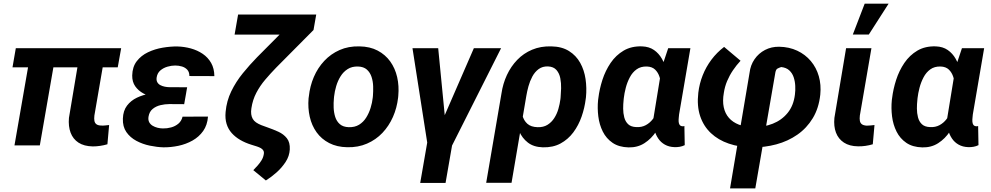

<svg xmlns="http://www.w3.org/2000/svg" viewBox="-20 -790 5383 1043"><path d="M638.2 -528.3 619.6 -424.3H47.9L65.9 -528.3ZM288.1 -528.3 196.3 0H58.6L150.4 -528.3ZM418 -528.3H555.7L492.7 -162.1Q490.7 -145 492.9 -133.3Q495.1 -121.6 503.9 -115Q512.7 -108.4 530.8 -107.9Q541.5 -107.4 551.8 -108.6Q562 -109.9 572.8 -110.8L563.5 -6.3Q543.9 -0.5 523.9 2.4Q503.9 5.4 483.9 5.4Q436.5 4.4 406.5 -15.1Q376.5 -34.7 363.5 -69.3Q350.6 -104 354.5 -149.4Z M866.7 -287.6 991.7 -287.1 980.5 -224.1 899.9 -224.6Q876.5 -224.6 851.8 -218.8Q827.1 -212.9 809.1 -198Q791 -183.1 786.6 -155.3Q784.2 -138.2 790.5 -126.2Q796.9 -114.3 809.1 -106.9Q821.3 -99.6 836.2 -95.9Q851.1 -92.3 865.2 -92.3Q887.2 -91.8 909.7 -97.9Q932.1 -104 949 -118.2Q965.8 -132.3 971.7 -156.2L1109.9 -156.7Q1106.4 -110.4 1083.7 -78.4Q1061 -46.4 1025.9 -26.6Q990.7 -6.8 949.5 2Q908.2 10.7 867.7 10.3Q832.5 9.3 793.7 1.2Q754.9 -6.8 720.9 -24.9Q687 -43 666.5 -72.5Q646 -102.1 647.5 -145.5Q648.9 -188.5 669.9 -216.1Q690.9 -243.7 723.6 -259.3Q756.3 -274.9 794.2 -281.2Q832 -287.6 866.7 -287.6ZM985.4 -252 877 -252.4Q849.1 -253.4 817.6 -260.5Q786.1 -267.6 758.8 -282.5Q731.4 -297.4 714.6 -321.3Q697.8 -345.2 698.2 -379.9Q699.2 -426.8 722.9 -457.5Q746.6 -488.3 783.9 -506.1Q821.3 -523.9 863.8 -531Q906.2 -538.1 943.8 -537.6Q981 -536.6 1016.6 -526.9Q1052.2 -517.1 1081.1 -497.6Q1109.9 -478 1127 -448Q1144 -418 1144.5 -376.5L1008.8 -377Q1008.8 -398.4 997.6 -410.9Q986.3 -423.3 968.8 -428.7Q951.2 -434.1 931.6 -434.1Q911.1 -434.1 889.4 -427.7Q867.7 -421.4 851.3 -407.5Q835 -393.6 831.1 -370.1Q828.6 -354.5 834.2 -344Q839.8 -333.5 850.8 -327.6Q861.8 -321.8 875.2 -319.1Q888.7 -316.4 900.9 -316.4L996.6 -315.9Z M1606.9 -710.9H1697.8L1683.1 -627L1480 -422.4Q1449.2 -390.6 1420.9 -357.4Q1392.6 -324.2 1372.6 -286.1Q1352.5 -248 1345.7 -202.1Q1342.8 -184.1 1344.7 -169.7Q1346.7 -155.3 1353 -144.3Q1359.4 -133.3 1370.8 -125.2Q1382.3 -117.2 1398.9 -110.4L1432.6 -98.1Q1463.4 -87.4 1491.9 -74.5Q1520.5 -61.5 1538.3 -39.1Q1556.2 -16.6 1554.2 22Q1552.2 58.1 1531.5 89.8Q1510.7 121.6 1481.7 147.2Q1452.6 172.9 1424.3 190.4L1356 134.3Q1367.7 122.6 1379.4 109.4Q1391.1 96.2 1400.4 81.3Q1409.7 66.4 1412.6 49.8Q1415.5 36.6 1410.9 28.3Q1406.2 20 1397.2 14.9Q1388.2 9.8 1376.5 5.9L1345.2 -3.9Q1312 -14.2 1285.2 -29.8Q1258.3 -45.4 1239 -66.9Q1219.7 -88.4 1210.9 -116.9Q1202.1 -145.5 1205.6 -182.1Q1210.9 -241.7 1236.3 -293.9Q1261.7 -346.2 1299.1 -392.1Q1336.4 -438 1376.5 -479ZM1273.4 -710.9H1636.7L1617.7 -602.1H1254.4Z M1656.2 -255.9 1657.7 -266.1Q1663.6 -322.3 1684.8 -371.8Q1706.1 -421.4 1741.5 -459.2Q1776.9 -497.1 1825 -518.3Q1873 -539.6 1933.1 -538.1Q1990.2 -537.1 2031.7 -515.1Q2073.2 -493.2 2099.9 -456.1Q2126.5 -418.9 2137.5 -371.1Q2148.4 -323.2 2143.6 -270L2142.6 -259.3Q2136.2 -203.6 2114.5 -154.5Q2092.8 -105.5 2057.4 -68.1Q2022 -30.8 1973.6 -9.8Q1925.3 11.2 1866.2 9.8Q1810.1 8.8 1768.1 -12.9Q1726.1 -34.7 1699.7 -71.5Q1673.3 -108.4 1662.6 -155.8Q1651.9 -203.1 1656.2 -255.9ZM1794.9 -266.1 1793.9 -255.4Q1791.5 -231.9 1792.5 -205.3Q1793.5 -178.7 1801 -154.8Q1808.6 -130.9 1826.2 -115.5Q1843.8 -100.1 1874.5 -99.1Q1907.2 -98.1 1930.7 -112.5Q1954.1 -127 1969.2 -151.1Q1984.4 -175.3 1993.2 -203.9Q2002 -232.4 2004.9 -259.8L2005.9 -270Q2007.8 -293.5 2007.1 -320.6Q2006.3 -347.7 1998.5 -371.8Q1990.7 -396 1973.1 -411.9Q1955.6 -427.7 1924.8 -428.7Q1892.1 -429.7 1868.7 -414.8Q1845.2 -399.9 1830.1 -375.5Q1814.9 -351.1 1806.4 -322.3Q1797.9 -293.5 1794.9 -266.1Z M2443.4 -43.9 2400.4 203.6H2262.7L2305.7 -43.9ZM2383.3 -135.3 2554.2 -528.3H2702.1L2436 0H2339.4ZM2360.4 -528.3 2400.4 -118.7 2393.1 0H2303.2L2220.7 -528.3Z M2621.1 203.1 2704.1 -282.2Q2711.9 -335.4 2733.6 -382.3Q2755.4 -429.2 2789.8 -464.8Q2824.2 -500.5 2870.6 -520Q2917 -539.6 2974.6 -538.1Q3032.2 -537.1 3071 -512.7Q3109.9 -488.3 3131.8 -448.7Q3153.8 -409.2 3160.9 -360.6Q3168 -312 3163.1 -261.7L3161.6 -251Q3155.8 -203.6 3139.4 -156.5Q3123 -109.4 3094.5 -71Q3065.9 -32.7 3024.9 -10.5Q2983.9 11.7 2928.7 10.3Q2878.9 8.8 2847.7 -15.4Q2816.4 -39.6 2799.8 -77.9Q2783.2 -116.2 2776.1 -159.9Q2769 -203.6 2768.1 -243.7Q2774.9 -239.7 2782.2 -235.8Q2789.6 -231.9 2797.1 -228.5Q2804.7 -225.1 2812.5 -221.7Q2811 -190.4 2818.1 -162.8Q2825.2 -135.3 2844.7 -117.7Q2864.3 -100.1 2900.4 -99.1Q2931.6 -98.1 2953.9 -111.8Q2976.1 -125.5 2990.7 -148.2Q3005.4 -170.9 3013.2 -198Q3021 -225.1 3024.4 -251.5L3025.4 -261.7Q3027.3 -282.2 3028.1 -310.3Q3028.8 -338.4 3023.7 -365Q3018.6 -391.6 3002.9 -409.7Q2987.3 -427.7 2957 -429.2Q2927.2 -430.2 2906.2 -414.8Q2885.3 -399.4 2871.8 -374.3Q2858.4 -349.1 2850.8 -321.5Q2843.3 -293.9 2839.4 -270.5L2758.8 203.1Z M3229 -246.6 3230.5 -257.3Q3236.3 -305.7 3252.4 -356Q3268.6 -406.2 3297.1 -448.2Q3325.7 -490.2 3367.9 -515.1Q3410.2 -540 3467.8 -538.1Q3506.3 -536.6 3532.7 -518.3Q3559.1 -500 3575.7 -470.7Q3592.3 -441.4 3600.6 -406.2Q3608.9 -371.1 3611.3 -335.4Q3613.8 -299.8 3612.3 -269.5L3610.4 -247.6Q3603 -207 3586.9 -161.4Q3570.8 -115.7 3544.7 -76.2Q3518.6 -36.6 3481.2 -12.5Q3443.8 11.7 3394.5 10.7Q3341.8 9.3 3307.6 -14.2Q3273.4 -37.6 3254.6 -75.2Q3235.8 -112.8 3230.2 -157.7Q3224.6 -202.6 3229 -246.6ZM3368.7 -257.3 3367.7 -247.1Q3365.2 -225.1 3365.2 -200.2Q3365.2 -175.3 3371.1 -152.6Q3377 -129.9 3392.3 -115.2Q3407.7 -100.6 3437 -99.6Q3465.8 -98.1 3488 -110.1Q3510.3 -122.1 3526.1 -142.8Q3542 -163.6 3552 -188.7Q3562 -213.9 3566.9 -238.8L3571.8 -275.4Q3573.2 -296.4 3571.8 -322.5Q3570.3 -348.6 3562.7 -372.3Q3555.2 -396 3538.8 -411.9Q3522.5 -427.7 3494.1 -428.7Q3460.9 -429.7 3438.2 -413.3Q3415.5 -397 3401.4 -370.1Q3387.2 -343.3 3379.4 -313.2Q3371.6 -283.2 3368.7 -257.3ZM3609.9 -528.3H3730.5L3668.9 -168Q3668.5 -160.6 3667.2 -150.4Q3666 -140.1 3666.5 -129.9Q3667 -119.6 3671.6 -112.3Q3676.3 -105 3687.5 -104Q3689.9 -103.5 3692.6 -104.2Q3695.3 -105 3697.8 -105.5L3699.7 -1.5Q3686.5 4.9 3672.9 7.3Q3659.2 9.8 3644 9.3Q3614.3 8.3 3592 -4.2Q3569.8 -16.6 3555.7 -37.6Q3541.5 -58.6 3534.7 -84.7Q3527.8 -110.8 3528.3 -138.7L3574.7 -422.9Z M3945.8 233.4 4051.8 -394.5Q4056.6 -436 4078.9 -468.3Q4101.1 -500.5 4135.7 -518.6Q4170.4 -536.6 4212.4 -536.1Q4267.1 -535.2 4310.8 -514.6Q4354.5 -494.1 4384.5 -458.5Q4414.6 -422.9 4428 -376Q4441.4 -329.1 4436 -275.9Q4428.2 -202.6 4395.5 -148.4Q4362.8 -94.2 4311.8 -58.6Q4260.7 -22.9 4197.5 -5.9Q4134.3 11.2 4065.4 10.7Q3996.6 9.8 3939.2 -9.8Q3881.8 -29.3 3841.8 -66.9Q3801.8 -104.5 3783.4 -159.4Q3765.1 -214.4 3773.4 -286.1Q3779.3 -335.9 3797.4 -381.3Q3815.4 -426.8 3844.7 -465.8Q3874 -504.9 3913.6 -535.2L4002.9 -460Q3980.5 -436 3961.7 -408.2Q3942.9 -380.4 3929.9 -349.6Q3917 -318.8 3912.1 -285.6Q3904.3 -241.7 3911.6 -207.5Q3918.9 -173.3 3939.7 -149.7Q3960.4 -126 3993.7 -113Q4026.9 -100.1 4071.3 -99.1Q4128.4 -98.6 4177.5 -117.9Q4226.6 -137.2 4258.8 -176.8Q4291 -216.3 4298.3 -276.4Q4301.3 -298.8 4300 -323.7Q4298.8 -348.6 4291.3 -370.8Q4283.7 -393.1 4267.3 -408Q4251 -422.9 4223.6 -425.8Q4210.4 -421.4 4203.1 -417.2Q4195.8 -413.1 4192.4 -398.4L4083 233.4Z M4576.2 -528.3H4713.9L4650.9 -162.1Q4648.9 -145 4651.1 -133.3Q4653.3 -121.6 4662.1 -115Q4670.9 -108.4 4689 -107.4Q4699.7 -107.4 4710 -108.6Q4720.2 -109.9 4730.5 -110.8L4721.2 -6.3Q4701.7 -0.5 4681.6 2.4Q4661.6 5.4 4641.1 4.9Q4594.7 4.4 4564.5 -15.4Q4534.2 -35.2 4521.2 -69.6Q4508.3 -104 4512.7 -149.4ZM4612.8 -602.5 4677.2 -770H4807.1L4699.7 -602.5Z M4824.7 -246.6 4826.2 -257.3Q4832 -305.7 4848.1 -356Q4864.3 -406.2 4892.8 -448.2Q4921.4 -490.2 4963.6 -515.1Q5005.9 -540 5063.5 -538.1Q5102.1 -536.6 5128.4 -518.3Q5154.8 -500 5171.4 -470.7Q5188 -441.4 5196.3 -406.2Q5204.6 -371.1 5207 -335.4Q5209.5 -299.8 5208 -269.5L5206.1 -247.6Q5198.7 -207 5182.6 -161.4Q5166.5 -115.7 5140.4 -76.2Q5114.3 -36.6 5076.9 -12.5Q5039.6 11.7 4990.2 10.7Q4937.5 9.3 4903.3 -14.2Q4869.1 -37.6 4850.3 -75.2Q4831.5 -112.8 4825.9 -157.7Q4820.3 -202.6 4824.7 -246.6ZM4964.4 -257.3 4963.4 -247.1Q4960.9 -225.1 4960.9 -200.2Q4960.9 -175.3 4966.8 -152.6Q4972.7 -129.9 4988 -115.2Q5003.4 -100.6 5032.7 -99.6Q5061.5 -98.1 5083.7 -110.1Q5106 -122.1 5121.8 -142.8Q5137.7 -163.6 5147.7 -188.7Q5157.7 -213.9 5162.6 -238.8L5167.5 -275.4Q5168.9 -296.4 5167.5 -322.5Q5166 -348.6 5158.4 -372.3Q5150.9 -396 5134.5 -411.9Q5118.2 -427.7 5089.8 -428.7Q5056.6 -429.7 5033.9 -413.3Q5011.2 -397 4997.1 -370.1Q4982.9 -343.3 4975.1 -313.2Q4967.3 -283.2 4964.4 -257.3ZM5205.6 -528.3H5326.2L5264.6 -168Q5264.2 -160.6 5262.9 -150.4Q5261.7 -140.1 5262.2 -129.9Q5262.7 -119.6 5267.3 -112.3Q5272 -105 5283.2 -104Q5285.6 -103.5 5288.3 -104.2Q5291 -105 5293.5 -105.5L5295.4 -1.5Q5282.2 4.9 5268.6 7.3Q5254.9 9.8 5239.7 9.3Q5210 8.3 5187.7 -4.2Q5165.5 -16.6 5151.4 -37.6Q5137.2 -58.6 5130.4 -84.7Q5123.5 -110.8 5124 -138.7L5170.4 -422.9Z"/></svg>

Font: Roboto
Style: Bold Italic
Weight: 700
Italic angle: -12°
Designer: Christian Robertson
Foundry: Google
Version: Version 3.0